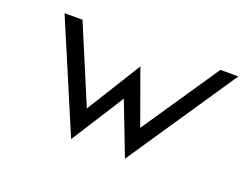

<svg xmlns="http://www.w3.org/2000/svg" viewBox="-80 -602 974 764"><g transform="rotate(20 407.0 -220.0)"><path d="M434 -355 291 -125 154 -451H78L274 11L416 -212L502 11L814 -451H738L517 -125Z"/></g></svg>

Font: Charger
Style: It
Weight: 400
Designer: Jasper
Foundry: Cannot Into Space Fonts
Version: Version 0.98